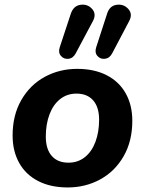

<svg xmlns="http://www.w3.org/2000/svg" viewBox="-20 -797 624 827"><path d="M34.3 -213.5Q34.3 -301.1 71.9 -366.3Q109.4 -431.5 172.8 -466Q236.3 -500.4 312.5 -500.4Q386.1 -500.4 439.7 -472.9Q493.2 -445.4 521.5 -394.8Q549.9 -344.2 549.9 -276.6Q549.9 -188.9 512.3 -123.7Q474.8 -58.5 411.3 -24.1Q347.9 10.4 271.7 10.4Q198 10.4 144.5 -17.1Q91 -44.6 62.7 -95.2Q34.3 -145.8 34.3 -213.5ZM406.9 -281.2Q406.9 -335.5 381.3 -364.6Q355.8 -393.8 309.3 -393.8Q268.8 -393.8 238.8 -370Q208.9 -346.2 193.1 -304Q177.3 -261.8 177.3 -208.8Q177.3 -154.6 202.9 -125.4Q228.4 -96.3 274.9 -96.3Q315.4 -96.3 345.4 -120Q375.3 -143.8 391.1 -186Q406.9 -228.3 406.9 -281.2ZM394.3 -593.3 441.2 -737.8Q451.8 -772.1 482.3 -776.3Q512.8 -780.5 532.7 -758.3Q552.7 -736.2 536 -705.5L463.3 -567.5Q452.1 -546.2 432.3 -543.8Q412.6 -541.4 399.7 -555.9Q386.9 -570.5 394.3 -593.3ZM237.3 -593.3 285 -737.8Q296.4 -772.1 326.9 -776.3Q357.4 -780.5 376.9 -758.3Q396.5 -736.2 379.8 -705.5L306.3 -567.5Q295.1 -546.2 275.3 -543.8Q255.6 -541.4 242.7 -555.9Q229.9 -570.5 237.3 -593.3Z"/></svg>

Font: SN Pro Thin
Style: Italic
Weight: 200
Italic angle: -9°
Designer: Tobias Whetton
Foundry: Supernotes
Version: Version 1.003;Glyphs 3.3 (3324)